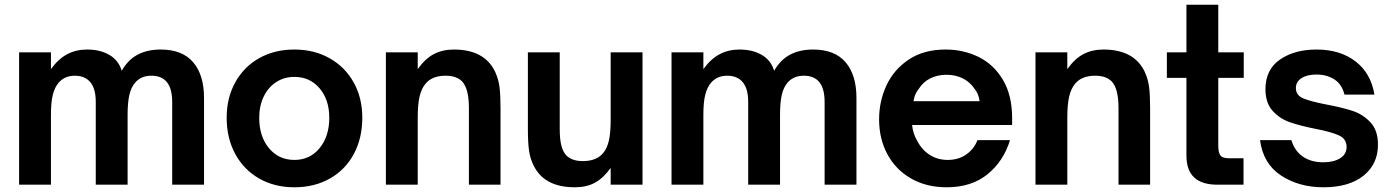

<svg xmlns="http://www.w3.org/2000/svg" viewBox="-20 -783 5903 814"><path d="M61 0V-561H196V-490Q228 -534 265.5 -553.5Q303 -573 349 -573Q405 -573 444 -550Q483 -527 496 -483Q523 -530 564 -551.5Q605 -573 661 -573Q753 -573 799 -519Q845 -465 845 -368V0H710V-351Q710 -462 622 -462Q580 -462 555 -435Q536 -414 528.5 -381Q521 -348 521 -297V0H386V-351Q386 -407 363 -434.5Q340 -462 297 -462Q255 -462 229 -433Q212 -413 204 -381.5Q196 -350 196 -297V0Z M941 -284Q941 -368 977.5 -434Q1014 -500 1079 -536.5Q1144 -573 1228 -573Q1312 -573 1377.5 -536Q1443 -499 1479.5 -433.5Q1516 -368 1516 -284Q1516 -197 1480 -130Q1444 -63 1378.5 -26Q1313 11 1228 11Q1144 11 1079 -26Q1014 -63 977.5 -130Q941 -197 941 -284ZM1376 -284Q1376 -360 1335 -408.5Q1294 -457 1228 -457Q1185 -457 1151 -435Q1117 -413 1098 -373.5Q1079 -334 1079 -284Q1079 -204 1120.5 -154.5Q1162 -105 1228 -105Q1294 -105 1335 -155Q1376 -205 1376 -284Z M1616 0V-561H1751V-490Q1783 -535 1820 -554Q1857 -573 1904 -573Q2034 -573 2079 -479Q2094 -446 2098 -412Q2102 -378 2102 -323V0H1968V-325Q1968 -406 1940 -437Q1916 -462 1869 -462Q1812 -462 1784 -428Q1767 -408 1759 -374.5Q1751 -341 1751 -286V0Z M2242 -82Q2228 -110 2223 -143.5Q2218 -177 2218 -238V-561H2353V-237Q2353 -194 2359.5 -167.5Q2366 -141 2380 -125Q2404 -100 2451 -100Q2509 -100 2537 -134Q2554 -154 2561.5 -187Q2569 -220 2569 -276V-561H2704V0H2569V-71Q2538 -28 2502.5 -8.5Q2467 11 2417 11Q2287 11 2242 -82Z M2827 0V-561H2962V-490Q2994 -534 3031.5 -553.5Q3069 -573 3115 -573Q3171 -573 3210 -550Q3249 -527 3262 -483Q3289 -530 3330 -551.5Q3371 -573 3427 -573Q3519 -573 3565 -519Q3611 -465 3611 -368V0H3476V-351Q3476 -462 3388 -462Q3346 -462 3321 -435Q3302 -414 3294.5 -381Q3287 -348 3287 -297V0H3152V-351Q3152 -407 3129 -434.5Q3106 -462 3063 -462Q3021 -462 2995 -433Q2978 -413 2970 -381.5Q2962 -350 2962 -297V0Z M3707 -277Q3707 -354 3738.5 -421.5Q3770 -489 3833.5 -531Q3897 -573 3989 -573Q4065 -573 4129 -541.5Q4193 -510 4232 -444.5Q4271 -379 4271 -282V-253H3847Q3850 -218 3868 -187Q3888 -148 3921.5 -126.5Q3955 -105 3998 -105Q4044 -105 4077 -128.5Q4110 -152 4124 -189H4262Q4235 -100 4167 -44.5Q4099 11 3993 11Q3908 11 3843 -26Q3778 -63 3742.5 -128.5Q3707 -194 3707 -277ZM4133 -354Q4129 -386 4112 -406Q4093 -435 4062 -450.5Q4031 -466 3993 -466Q3955 -466 3924.5 -451Q3894 -436 3875 -406Q3857 -384 3853 -354Z M4370 0V-561H4505V-490Q4537 -535 4574 -554Q4611 -573 4658 -573Q4788 -573 4833 -479Q4848 -446 4852 -412Q4856 -378 4856 -323V0H4722V-325Q4722 -406 4694 -437Q4670 -462 4623 -462Q4566 -462 4538 -428Q4521 -408 4513 -374.5Q4505 -341 4505 -286V0Z M5141 0Q5010 0 5010 -123V-453H4927V-561H5010V-763H5145V-561H5253V-453H5145V-164Q5145 -138 5153.5 -125Q5162 -112 5191 -112H5252V0Z M5322 -189H5455Q5468 -144 5503 -119.5Q5538 -95 5590 -95Q5634 -95 5661.5 -112Q5689 -129 5689 -160Q5689 -194 5656.5 -209Q5624 -224 5556 -237Q5491 -250 5448 -265Q5405 -280 5375 -313.5Q5345 -347 5345 -405Q5345 -488 5406.5 -530.5Q5468 -573 5562 -573Q5661 -573 5726.5 -523Q5792 -473 5807 -382H5680Q5669 -426 5637 -446.5Q5605 -467 5561 -467Q5521 -467 5497.5 -451.5Q5474 -436 5474 -410Q5474 -379 5505 -366Q5536 -353 5603 -340Q5672 -327 5715.5 -312.5Q5759 -298 5790.5 -264Q5822 -230 5822 -170Q5822 -87 5760.5 -38Q5699 11 5591 11Q5487 11 5411 -39Q5335 -89 5322 -189Z"/></svg>

Font: Open Sauce One
Style: Bold
Weight: 700
Designer: Alfredo Marco Pradil
Foundry: Creative Sauce Fz LLC
Version: Version 1.477